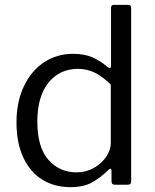

<svg xmlns="http://www.w3.org/2000/svg" viewBox="-20 -762 639 792"><path d="M440 -14V-57Q440 -66 435 -66Q432 -66 427 -61Q397 -31 361.5 -10.5Q326 10 270 10Q206 10 156 -20Q106 -50 77 -110.5Q48 -171 48 -257Q48 -341 78 -405Q108 -469 161 -504.5Q214 -540 282 -540Q327 -540 360 -526Q393 -512 422 -487Q430 -481 433 -481Q438 -481 438 -494V-729Q438 -742 449 -742H510Q521 -742 521 -729V-16Q521 -7 518 -3.5Q515 0 505 0H454Q440 0 440 -14ZM302 -478Q226 -478 180 -421Q134 -364 134 -260Q134 -155 179.5 -103Q225 -51 296 -51Q335 -51 367.5 -69.5Q400 -88 418.5 -116Q437 -144 437 -172V-413Q405 -445 372.5 -461.5Q340 -478 302 -478Z"/></svg>

Font: Libre Franklin
Style: Regular
Weight: 400
Designer: Pablo Impallari, Rodrigo Fuenzalida
Foundry: Impallari Type
Version: Version 1.002; ttfautohint (v1.5)